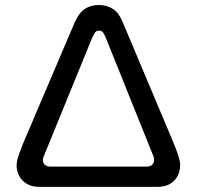

<svg xmlns="http://www.w3.org/2000/svg" viewBox="-20 -732 771 752"><path d="M136 0Q104.2 0 84.1 -12.5Q64 -25 54.5 -44.3Q45 -63.6 45 -84Q45 -98.4 51.4 -118.4Q57.8 -138.4 64.9 -156Q72 -173.6 75 -180.8L274 -647.6Q289.2 -681.6 312.2 -697Q335.2 -712.4 366.8 -712.4Q398.4 -712.4 421.9 -697.3Q445.4 -682.2 459.6 -647.6L656.2 -180.8Q659.2 -173.6 666.3 -156Q673.4 -138.4 679.5 -118.4Q685.6 -98.4 685.6 -84Q685.6 -63.6 676.3 -44.3Q667 -25 647 -12.5Q627 0 595.2 0ZM178.2 -79.4H554.2Q573.2 -79.4 580 -91.8Q586.8 -104.2 581.4 -118.8L395.4 -581.6Q388.8 -597.8 383.6 -604.9Q378.4 -612 367.4 -612Q357.4 -612 352.3 -604.6Q347.2 -597.2 340 -581.6L151 -118.8Q144.2 -103.4 151.7 -91.4Q159.2 -79.4 178.2 -79.4Z"/></svg>

Font: MuseoModerno Thin
Style: Regular
Weight: 100
Designer: Pablo Cosgaya, Héctor Gatti, Marcela Romero, and the Authors of The MuseoModerno Project.
Foundry: Omnibus-Type Team
Version: Version 1.003